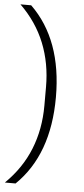

<svg xmlns="http://www.w3.org/2000/svg" viewBox="-60 -793 421 964"><g transform="rotate(5 150.5 -311.0)"><path d="M221 -311Q221 -21 57 138H3Q86 57 126.5 -44Q167 -145 167 -264V-358Q167 -477 126.5 -578Q86 -679 3 -760H57Q221 -601 221 -311Z"/></g></svg>

Font: IBM Plex Sans Cond Light
Style: Regular
Weight: 300
Width: 3
Designer: Mike Abbink, Paul van der Laan, Pieter van Rosmalen
Foundry: Bold Monday
Version: Version 1.3